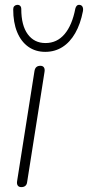

<svg xmlns="http://www.w3.org/2000/svg" viewBox="-20 -759 360 785"><path d="M67 6Q57 6 52.5 -0.5Q48 -7 50 -19L121 -469Q123 -480 129 -485Q135 -490 145 -490Q155 -490 159.5 -483.5Q164 -477 162 -465L91 -15Q90 -5 84 0.5Q78 6 67 6ZM165 -547Q125 -547 95.5 -568Q66 -589 50 -628Q34 -667 34 -721Q34 -729 38 -733.5Q42 -738 49 -739Q57 -740 62 -735.5Q67 -731 67 -722Q67 -655 93.5 -619Q120 -583 166 -583Q213 -583 244 -619.5Q275 -656 288 -724Q290 -732 294.5 -736Q299 -740 306 -739Q314 -738 317.5 -731Q321 -724 319 -713Q309 -661 287.5 -623.5Q266 -586 235 -566.5Q204 -547 165 -547Z"/></svg>

Font: Nunito ExtraLight
Style: Italic
Weight: 200
Italic angle: -9°
Designer: Vernon Adams
Foundry: Vernon Adams
Version: Version 3.602